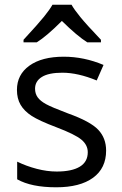

<svg xmlns="http://www.w3.org/2000/svg" viewBox="-20 -786 517 816"><path d="M431 -146Q431 -71 375.5 -30.5Q320 10 219 10Q113 10 53 -24V-99Q92 -80 136 -68.5Q180 -57 221 -57Q285 -57 319 -77.5Q353 -98 353 -139Q353 -170 326 -192.5Q299 -215 220 -245Q146 -273 114.5 -293.5Q83 -314 67.5 -340.5Q52 -367 52 -404Q52 -469 105 -507Q158 -545 251 -545Q337 -545 420 -510L391 -444Q311 -477 245 -477Q187 -477 158 -459Q129 -441 129 -409Q129 -388 140 -372.5Q151 -357 175.5 -343.5Q200 -330 269 -304Q364 -270 397.5 -234.5Q431 -199 431 -146ZM80 -617Q142 -684 167 -715Q192 -746 203 -766H284Q295 -746 321.5 -713.5Q348 -681 409 -617V-606H351Q308 -633 243 -697Q177 -631 136 -606H80Z"/></svg>

Font: Stephens Clock
Style: Regular
Weight: 400
Designer: Peter Wiegel (catfonts.de) with slight modifications by DT1.org
Version: Version 0.9.1